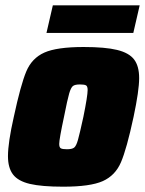

<svg xmlns="http://www.w3.org/2000/svg" viewBox="-20 -695 547 723"><path d="M10 -107Q10 -158 32 -255Q58 -376 79 -426Q100 -476 147 -497Q194 -518 295 -518Q376 -518 421 -507Q466 -496 485 -471Q504 -446 504 -401Q504 -354 483 -255Q457 -134 435.5 -84Q414 -34 367 -13Q320 8 218 8Q137 8 92.5 -2.5Q48 -13 29 -38Q10 -63 10 -107ZM294 -255Q310 -334 310 -356Q310 -370 304 -373.5Q298 -377 281 -377Q262 -377 254.5 -371Q247 -365 240.5 -343Q234 -321 221 -255Q203 -171 203 -153Q203 -140 209 -136.5Q215 -133 232 -133Q251 -133 259 -139Q267 -145 273.5 -168Q280 -191 294 -255ZM155 -571 179 -675H506L482 -571Z"/></svg>

Font: Saira Semi Condensed Black
Style: Italic
Weight: 900
Width: 4
Italic angle: -12°
Designer: Hector Gatti with collaboration of the Omnibus-Type team
Foundry: Omnibus-Type
Version: Version 1.001; ttfautohint (v1.8)